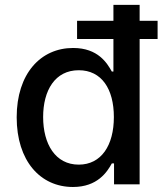

<svg xmlns="http://www.w3.org/2000/svg" viewBox="-20 -747 666 778"><path d="M275.6 10.7C375 10.7 414.1 -50.1 433.2 -84.9H442.1V0H545.8V-589.1H618.6V-662.6H545.8V-727.3H439.6V-662.6H292.3V-589.1H439.6V-457H433.2C414.1 -490.8 377.8 -552.6 276.3 -552.6C144.5 -552.6 47.6 -448.5 47.6 -271.7C47.6 -95.2 143.1 10.7 275.6 10.7ZM154.8 -272.7C154.8 -381 203.1 -462.4 299 -462.4C391.7 -462.4 441.4 -386.7 441.4 -272.7C441.4 -158 390.6 -79.9 299 -79.9C204.2 -79.9 154.8 -163.4 154.8 -272.7Z"/></svg>

Font: Magic Ui Pro Medium
Style: Regular
Weight: 500
Designer: Stefan Endress, Andreas Faust
Version: Version 1.000;FEAKit 1.0